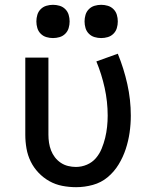

<svg xmlns="http://www.w3.org/2000/svg" viewBox="-20 -769 640 797"><path d="M296 8Q267 8 238.5 2.5Q210 -3 185 -17Q160 -31 140 -52Q120 -73 107.5 -98.5Q95 -124 90 -152.5Q85 -181 85 -210V-530H181V-210Q181 -193 183.5 -176.5Q186 -160 192 -144.5Q198 -129 208 -116Q218 -103 232 -93.5Q246 -84 262.5 -80Q279 -76 295 -76Q319 -76 341 -85.5Q363 -95 378 -112.5Q393 -130 402 -152Q411 -174 416.5 -196.5Q422 -219 424.5 -242.5Q427 -266 427 -289Q427 -347 414.5 -404Q402 -461 380 -514L469 -546Q494 -485 508.5 -420Q523 -355 523 -289Q523 -254 518 -219Q513 -184 502 -150.5Q491 -117 472.5 -86.5Q454 -56 427 -33.5Q400 -11 365.5 -1.5Q331 8 296 8ZM400 -611Q386 -611 372.5 -615Q359 -619 349 -629Q339 -639 335 -652.5Q331 -666 331 -680Q331 -694 335 -707.5Q339 -721 349 -731Q359 -741 372.5 -745Q386 -749 400 -749Q414 -749 427.5 -745Q441 -741 451 -731Q461 -721 465 -707.5Q469 -694 469 -680Q469 -666 465 -652.5Q461 -639 451 -629Q441 -619 427.5 -615Q414 -611 400 -611ZM200 -611Q186 -611 172.5 -615Q159 -619 149 -629Q139 -639 135 -652.5Q131 -666 131 -680Q131 -694 135 -707.5Q139 -721 149 -731Q159 -741 172.5 -745Q186 -749 200 -749Q214 -749 227.5 -745Q241 -741 251 -731Q261 -721 265 -707.5Q269 -694 269 -680Q269 -666 265 -652.5Q261 -639 251 -629Q241 -619 227.5 -615Q214 -611 200 -611Z"/></svg>

Font: Iosevka Curly Medium Extended
Style: Regular
Weight: 500
Width: 7
Monospace: yes
Designer: Belleve Invis
Foundry: Belleve Invis
Version: Version 11.1.0; ttfautohint (v1.8.3)